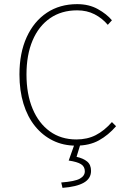

<svg xmlns="http://www.w3.org/2000/svg" viewBox="-20 -692 640 928"><path d="M347 12Q286 12 236 -12.5Q186 -37 149.5 -82Q113 -127 93.5 -190.5Q74 -254 74 -332Q74 -436 109 -512.5Q144 -589 206.5 -630.5Q269 -672 353 -672Q410 -672 453 -648Q496 -624 521 -594L501 -572Q474 -604 437 -623Q400 -642 353 -642Q277 -642 222 -604Q167 -566 137.5 -496.5Q108 -427 108 -332Q108 -237 137.5 -166.5Q167 -96 221 -57Q275 -18 349 -18Q402 -18 443 -39Q484 -60 521 -102L541 -82Q504 -39 458 -13.5Q412 12 347 12ZM282 216 276 190Q342 185 366 171.5Q390 158 390 136Q390 113 371.5 101.5Q353 90 312 84L344 -6H372L350 66Q382 73 401 88.5Q420 104 420 134Q420 171 385 191Q350 211 282 216Z"/></svg>

Font: Source Code Pro ExtraLight
Style: Regular
Weight: 200
Monospace: yes
Designer: Paul D. Hunt, Teo Tuominen
Foundry: Adobe
Version: Version 1.026;hotconv 1.1.0;makeotfexe 2.6.0